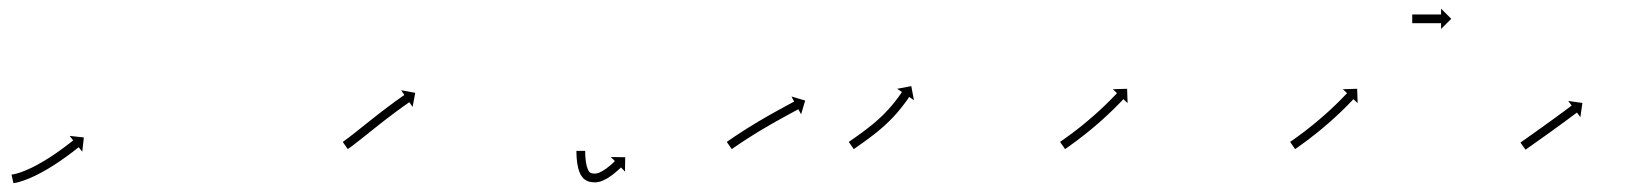

<svg xmlns="http://www.w3.org/2000/svg" viewBox="-20 -422 3752 439"><path d="M8.2 -23C7.5 -23 6.9 -22.9 6.3 -22.8L10.7 -3.2C10.9 -3.3 10.1 -3.1 10.2 -3.1C10.2 -3.1 10.3 -3.1 10.4 -3.1C10.4 -3.1 10.5 -3.2 10.5 -3.2C12.2 -3.4 13.8 -3.7 15.4 -4C15.4 -4 15.5 -4 15.5 -4C15.6 -4 15.7 -4 15.7 -4C18.3 -4.6 20.9 -5.2 23.6 -5.9C23.6 -5.9 23.6 -5.9 23.7 -5.9C23.7 -5.9 23.8 -6 23.8 -6C27.2 -7 30.7 -8 34.1 -9.2C34.1 -9.2 34.1 -9.2 34.2 -9.2C34.2 -9.2 34.3 -9.3 34.3 -9.3C38.3 -10.7 42.3 -12.3 46.3 -13.9C46.3 -13.9 46.3 -13.9 46.4 -13.9C46.4 -13.9 46.5 -14 46.5 -14C50.9 -15.9 55.3 -17.8 59.7 -19.9C59.7 -19.9 59.7 -19.9 59.8 -19.9C59.8 -20 59.9 -20 59.9 -20C64.5 -22.3 69.2 -24.6 73.8 -27.1C73.8 -27.1 73.8 -27.1 73.8 -27.1C73.9 -27.1 73.9 -27.1 73.9 -27.1C78.6 -29.7 83.3 -32.4 88 -35.1C88 -35.1 88 -35.1 88 -35.1C88.1 -35.1 88.1 -35.1 88.1 -35.1C92.7 -37.9 97.3 -40.7 101.9 -43.6C101.9 -43.6 101.9 -43.6 102 -43.6C102 -43.6 102 -43.7 102 -43.7C106.4 -46.5 110.8 -49.4 115.2 -52.3C115.2 -52.3 115.2 -52.3 115.2 -52.3C115.2 -52.3 115.2 -52.4 115.2 -52.4C119.3 -55.1 123.3 -57.9 127.3 -60.8C127.3 -60.8 127.4 -60.8 127.4 -60.8C127.4 -60.8 127.4 -60.8 127.4 -60.8C131 -63.4 134.6 -66 138.1 -68.6C138.1 -68.6 138.1 -68.6 138.1 -68.6C138.1 -68.6 138.1 -68.6 138.1 -68.6C141.1 -70.9 144.1 -73.1 147.1 -75.4L147.1 -75.4L147.1 -75.4C149.4 -77.2 151.7 -78.9 153.9 -80.7L153.9 -80.7L153.9 -80.7C155.4 -81.9 156.9 -83 158.3 -84.2L158.3 -84.2L158.3 -84.2C158.8 -84.6 159.3 -85 159.9 -85.4L168.1 -75.1L171.7 -107.7L139.1 -111.3L147.4 -101C146.9 -100.6 146.3 -100.2 145.8 -99.8L145.8 -99.8L145.8 -99.8C144.4 -98.7 143 -97.6 141.6 -96.4L141.6 -96.5L141.6 -96.5C139.4 -94.7 137.1 -93 134.9 -91.3L134.9 -91.3L134.9 -91.3C132 -89.1 129.1 -86.9 126.2 -84.7C126.2 -84.7 126.2 -84.7 126.2 -84.7C126.2 -84.7 126.2 -84.7 126.2 -84.7C122.7 -82.1 119.2 -79.6 115.7 -77.1C115.7 -77.1 115.7 -77.1 115.8 -77.1C115.8 -77.1 115.8 -77.1 115.8 -77.1C111.9 -74.3 107.9 -71.6 104 -68.9C104 -68.9 104 -68.9 104 -68.9C104 -68.9 104 -68.9 104 -68.9C99.8 -66.1 95.5 -63.2 91.2 -60.5C91.2 -60.5 91.2 -60.5 91.2 -60.5C91.3 -60.5 91.3 -60.5 91.3 -60.5C86.8 -57.7 82.3 -55 77.8 -52.3C77.8 -52.3 77.9 -52.3 77.9 -52.3C77.9 -52.3 77.9 -52.4 77.9 -52.4C73.4 -49.7 68.9 -47.2 64.3 -44.7C64.3 -44.7 64.3 -44.7 64.4 -44.7C64.4 -44.7 64.4 -44.7 64.4 -44.7C60 -42.4 55.6 -40.1 51.1 -37.9C51.1 -37.9 51.1 -38 51.1 -38C51.2 -38 51.2 -38 51.2 -38C47 -36.1 42.8 -34.2 38.6 -32.3C38.6 -32.3 38.6 -32.4 38.7 -32.4C38.7 -32.4 38.8 -32.4 38.8 -32.4C35 -30.9 31.3 -29.4 27.5 -28.1C27.5 -28.1 27.5 -28.1 27.6 -28.1C27.6 -28.1 27.7 -28.1 27.7 -28.1C24.5 -27.1 21.4 -26.1 18.2 -25.2C18.2 -25.2 18.3 -25.2 18.3 -25.2C18.4 -25.2 18.5 -25.2 18.5 -25.2C16.2 -24.6 13.8 -24.1 11.5 -23.6C11.5 -23.6 11.6 -23.6 11.6 -23.6C11.7 -23.6 11.8 -23.6 11.8 -23.6C10.5 -23.4 9.2 -23.2 7.9 -23C7.9 -23 8 -23 8.1 -23C8.1 -23 8.2 -23 8.2 -23Z M765.2 -98.6C764.7 -98.2 764.2 -97.9 763.7 -97.5L775.2 -81.1C775.7 -81.5 776.2 -81.8 776.7 -82.2L776.7 -82.2L776.8 -82.2C778.3 -83.3 779.7 -84.4 781.2 -85.4C781.2 -85.4 781.2 -85.4 781.2 -85.5C781.2 -85.5 781.3 -85.5 781.3 -85.5C783.6 -87.2 785.9 -88.9 788.2 -90.6C788.2 -90.6 788.2 -90.6 788.2 -90.6C788.2 -90.6 788.2 -90.6 788.2 -90.6C791.2 -92.9 794.1 -95.2 797.1 -97.5L797.1 -97.5L797.1 -97.5C800.6 -100.2 804.1 -103 807.6 -105.7L807.6 -105.7L807.6 -105.7C811.5 -108.8 815.4 -111.9 819.3 -115C823.5 -118.3 827.6 -121.7 831.8 -125C836.1 -128.4 840.4 -131.9 844.7 -135.3L844.7 -135.3L844.7 -135.3C849.1 -138.7 853.4 -142.1 857.8 -145.5L857.8 -145.5L857.7 -145.5C862 -148.7 866.2 -152 870.5 -155.3L870.5 -155.3L870.4 -155.2C874.4 -158.3 878.4 -161.3 882.5 -164.3L882.4 -164.3L882.4 -164.3C886 -167 889.7 -169.6 893.3 -172.3L893.3 -172.3L893.3 -172.3C896.3 -174.5 899.4 -176.7 902.5 -178.9L902.5 -178.9L902.5 -178.9C904.9 -180.6 907.3 -182.3 909.7 -184L909.7 -184L909.7 -184C911.2 -185.1 912.8 -186.1 914.3 -187.2L914.3 -187.2L914.3 -187.2C914.9 -187.6 915.4 -188 916 -188.3L923.4 -177.5L929.4 -209.7L897.2 -215.7L904.6 -204.8C904.1 -204.4 903.5 -204.1 903 -203.7L903 -203.7L902.9 -203.7C901.4 -202.6 899.8 -201.5 898.2 -200.4L898.2 -200.4L898.2 -200.4C895.8 -198.7 893.3 -197 890.9 -195.2L890.9 -195.2L890.9 -195.2C887.7 -193 884.6 -190.7 881.5 -188.5L881.5 -188.4L881.5 -188.4C877.8 -185.8 874.1 -183.1 870.5 -180.3L870.5 -180.3L870.5 -180.3C866.4 -177.3 862.4 -174.2 858.3 -171.2L858.3 -171.2L858.3 -171.2C854 -167.9 849.8 -164.6 845.5 -161.3L845.5 -161.3L845.5 -161.3C841.1 -157.8 836.7 -154.4 832.4 -151L832.3 -151L832.3 -151C828 -147.5 823.7 -144.1 819.3 -140.6C815.1 -137.3 811 -134 806.8 -130.7C802.9 -127.6 799.1 -124.5 795.2 -121.4L795.2 -121.4L795.2 -121.4C791.7 -118.7 788.3 -116 784.8 -113.2L784.8 -113.3L784.8 -113.3C781.9 -111 779 -108.8 776.1 -106.5C776.1 -106.5 776.1 -106.6 776.1 -106.6C776.1 -106.6 776.1 -106.6 776.1 -106.6C773.9 -104.9 771.7 -103.2 769.4 -101.6C769.4 -101.6 769.4 -101.6 769.4 -101.6C769.5 -101.6 769.5 -101.6 769.5 -101.6C768.1 -100.6 766.6 -99.6 765.2 -98.6L765.2 -98.6Z M1318 -75.2C1318 -75.8 1318 -76.4 1318 -77L1298 -77C1298 -76.3 1298 -75.7 1298 -75.1C1298 -75.1 1298 -75.1 1298 -75C1298 -75 1298 -75 1298 -75C1298 -73.2 1298.1 -71.4 1298.1 -69.6C1298.1 -69.6 1298.1 -69.6 1298.1 -69.5C1298.1 -69.5 1298.1 -69.5 1298.1 -69.5C1298.2 -66.7 1298.3 -63.9 1298.5 -61.1C1298.5 -61.1 1298.5 -61.1 1298.5 -61C1298.5 -61 1298.5 -60.9 1298.5 -60.9C1298.8 -57.4 1299.2 -53.8 1299.6 -50.2C1299.6 -50.2 1299.6 -50.2 1299.6 -50.1C1299.6 -50 1299.6 -49.9 1299.6 -49.9C1300.3 -45.8 1301 -41.8 1302 -37.7C1302 -37.7 1302 -37.6 1302 -37.5C1302.1 -37.4 1302.1 -37.2 1302.1 -37.2C1303.3 -33 1304.8 -28.8 1306.5 -24.8C1306.5 -24.8 1306.6 -24.6 1306.7 -24.4C1306.8 -24.2 1306.9 -24 1306.9 -24C1309 -20.3 1311.5 -16.7 1314.4 -13.6C1314.4 -13.6 1314.7 -13.3 1315 -13.1C1315.3 -12.8 1315.5 -12.6 1315.6 -12.6C1318.9 -10 1322.6 -8.1 1326.6 -6.7C1326.6 -6.7 1326.9 -6.6 1327.3 -6.5C1327.6 -6.4 1327.9 -6.4 1327.9 -6.4C1332.4 -5.5 1337.1 -5.1 1341.7 -5C1341.7 -5 1342 -5 1342.3 -5C1342.6 -5.1 1342.9 -5.1 1342.9 -5.1C1347.3 -5.5 1351.6 -6.6 1355.8 -7.9C1355.8 -7.9 1355.9 -8 1356.1 -8.1C1356.3 -8.2 1356.5 -8.2 1356.5 -8.2C1360.6 -10 1364.6 -12 1368.5 -14.2C1368.5 -14.2 1368.6 -14.3 1368.7 -14.3C1368.8 -14.4 1368.9 -14.4 1368.9 -14.4C1372.5 -16.7 1375.9 -19 1379.3 -21.5C1379.3 -21.5 1379.3 -21.5 1379.4 -21.5C1379.4 -21.6 1379.5 -21.6 1379.5 -21.6C1382.4 -23.8 1385.2 -26.1 1387.9 -28.4C1387.9 -28.4 1388 -28.4 1388 -28.4C1388 -28.5 1388.1 -28.5 1388.1 -28.5C1390.2 -30.3 1392.3 -32.2 1394.3 -34.1C1394.3 -34.1 1394.4 -34.1 1394.4 -34.1C1394.4 -34.1 1394.4 -34.1 1394.4 -34.1C1395.7 -35.4 1397.1 -36.6 1398.4 -37.8L1398.4 -37.9L1398.4 -37.9C1398.9 -38.3 1399.3 -38.8 1399.8 -39.2L1409 -29.7L1409.5 -62.5L1376.7 -63L1385.9 -53.6C1385.4 -53.1 1385 -52.7 1384.5 -52.3L1384.6 -52.3L1384.6 -52.3C1383.3 -51.1 1382.1 -50 1380.8 -48.8C1380.8 -48.8 1380.8 -48.8 1380.9 -48.8C1380.9 -48.8 1380.9 -48.8 1380.9 -48.8C1378.9 -47.1 1377 -45.3 1375 -43.6C1375 -43.6 1375 -43.6 1375 -43.7C1375.1 -43.7 1375.1 -43.7 1375.1 -43.7C1372.5 -41.6 1369.9 -39.5 1367.3 -37.5C1367.3 -37.5 1367.4 -37.5 1367.4 -37.6C1367.5 -37.6 1367.5 -37.6 1367.5 -37.6C1364.5 -35.4 1361.4 -33.3 1358.3 -31.4C1358.3 -31.4 1358.4 -31.4 1358.4 -31.5C1358.5 -31.5 1358.6 -31.6 1358.6 -31.6C1355.4 -29.8 1352.1 -28.1 1348.7 -26.6C1348.7 -26.6 1348.9 -26.7 1349.1 -26.8C1349.3 -26.9 1349.4 -26.9 1349.4 -26.9C1346.6 -26 1343.7 -25.3 1340.8 -25C1340.8 -25 1341.1 -25 1341.4 -25C1341.7 -25 1342 -25 1342 -25C1338.6 -25.1 1335.1 -25.3 1331.8 -26C1331.8 -26 1332.1 -25.9 1332.4 -25.8C1332.8 -25.7 1333.1 -25.6 1333.1 -25.6C1331.2 -26.3 1329.4 -27.2 1327.7 -28.4C1327.7 -28.4 1328 -28.2 1328.3 -27.9C1328.6 -27.6 1328.9 -27.4 1328.9 -27.4C1327.1 -29.2 1325.7 -31.4 1324.4 -33.7C1324.4 -33.7 1324.5 -33.5 1324.6 -33.2C1324.7 -33 1324.9 -32.8 1324.9 -32.8C1323.5 -36 1322.3 -39.3 1321.3 -42.7C1321.3 -42.7 1321.4 -42.6 1321.4 -42.5C1321.4 -42.3 1321.5 -42.2 1321.5 -42.2C1320.7 -45.8 1320 -49.4 1319.4 -53C1319.4 -53 1319.4 -52.9 1319.4 -52.8C1319.5 -52.7 1319.5 -52.7 1319.5 -52.7C1319.1 -55.9 1318.7 -59.2 1318.5 -62.5C1318.5 -62.5 1318.5 -62.5 1318.5 -62.4C1318.5 -62.4 1318.5 -62.3 1318.5 -62.3C1318.3 -64.9 1318.2 -67.6 1318.1 -70.2C1318.1 -70.2 1318.1 -70.1 1318.1 -70.1C1318.1 -70.1 1318.1 -70.1 1318.1 -70.1C1318.1 -71.8 1318 -73.5 1318 -75.2C1318 -75.2 1318 -75.2 1318 -75.2C1318 -75.2 1318 -75.2 1318 -75.2Z M1643.4 -98.7C1642.8 -98.3 1642.3 -97.9 1641.7 -97.5L1653.1 -81.1C1653.7 -81.5 1654.2 -81.9 1654.8 -82.2L1654.8 -82.2L1654.8 -82.2C1656.3 -83.3 1657.9 -84.4 1659.4 -85.5L1659.4 -85.5L1659.4 -85.4C1661.8 -87.1 1664.3 -88.8 1666.7 -90.4L1666.7 -90.4L1666.7 -90.4C1669.8 -92.5 1673 -94.6 1676.1 -96.7L1676.1 -96.7L1676.1 -96.7C1679.9 -99.2 1683.6 -101.6 1687.4 -104.1L1687.4 -104.1L1687.4 -104.1C1691.6 -106.8 1695.8 -109.5 1700.1 -112.1L1700 -112.1L1700 -112.1C1704.6 -115 1709.1 -117.8 1713.7 -120.6L1713.7 -120.6L1713.7 -120.6C1718.4 -123.4 1723.2 -126.3 1727.9 -129.1L1727.9 -129.1L1727.9 -129.1C1732.7 -131.9 1737.5 -134.7 1742.3 -137.4L1742.2 -137.4L1742.2 -137.4C1746.9 -140.1 1751.5 -142.7 1756.2 -145.4L1756.2 -145.4L1756.2 -145.3C1760.5 -147.8 1764.9 -150.2 1769.3 -152.6L1769.3 -152.6L1769.3 -152.6C1773.2 -154.8 1777.1 -156.9 1781.1 -159.1L1781.1 -159.1L1781.1 -159.1C1784.4 -160.9 1787.7 -162.7 1791 -164.5C1793.6 -165.9 1796.1 -167.2 1798.7 -168.6C1800.4 -169.5 1802 -170.4 1803.6 -171.3C1804.2 -171.6 1804.8 -171.9 1805.4 -172.2L1811.7 -160.7L1821 -192.1L1789.6 -201.4L1795.8 -189.8C1795.3 -189.5 1794.7 -189.2 1794.1 -188.9C1792.5 -188 1790.8 -187.1 1789.2 -186.2C1786.6 -184.8 1784.1 -183.5 1781.5 -182.1C1778.2 -180.3 1774.8 -178.5 1771.5 -176.6L1771.5 -176.6L1771.5 -176.6C1767.5 -174.5 1763.6 -172.3 1759.7 -170.2L1759.6 -170.2L1759.6 -170.1C1755.2 -167.7 1750.8 -165.3 1746.4 -162.8L1746.4 -162.8L1746.4 -162.8C1741.7 -160.1 1737 -157.5 1732.3 -154.8L1732.3 -154.8L1732.3 -154.8C1727.4 -152 1722.6 -149.2 1717.8 -146.3L1717.7 -146.3L1717.7 -146.3C1712.9 -143.4 1708.1 -140.6 1703.3 -137.7L1703.3 -137.7L1703.3 -137.6C1698.7 -134.8 1694 -132 1689.4 -129.1L1689.4 -129.1L1689.4 -129.1C1685.1 -126.4 1680.8 -123.6 1676.6 -120.9L1676.5 -120.9L1676.5 -120.9C1672.7 -118.4 1668.9 -115.9 1665.1 -113.4L1665.1 -113.4L1665.1 -113.4C1661.9 -111.3 1658.7 -109.1 1655.5 -107L1655.5 -107L1655.5 -106.9C1653 -105.3 1650.5 -103.6 1648.1 -101.9L1648.1 -101.9L1648.1 -101.9C1646.5 -100.8 1644.9 -99.8 1643.4 -98.7L1643.4 -98.7Z M1922.3 -98.7C1921.8 -98.3 1921.3 -97.9 1920.7 -97.5L1932.1 -81.1C1932.7 -81.5 1933.2 -81.9 1933.8 -82.2C1935.3 -83.3 1936.8 -84.4 1938.4 -85.5C1940.8 -87.1 1943.1 -88.8 1945.5 -90.4L1945.5 -90.5L1945.5 -90.5C1948.6 -92.6 1951.6 -94.8 1954.7 -97L1954.7 -97L1954.7 -97C1958.3 -99.6 1961.9 -102.2 1965.4 -104.8C1965.4 -104.8 1965.4 -104.8 1965.4 -104.8C1965.5 -104.9 1965.5 -104.9 1965.5 -104.9C1969.4 -107.8 1973.3 -110.8 1977.2 -113.8C1977.2 -113.8 1977.2 -113.8 1977.3 -113.8C1977.3 -113.8 1977.3 -113.8 1977.3 -113.8C1981.4 -117.1 1985.5 -120.4 1989.6 -123.7C1989.6 -123.7 1989.6 -123.7 1989.6 -123.7C1989.6 -123.7 1989.7 -123.8 1989.7 -123.8C1993.8 -127.2 1997.9 -130.8 2001.9 -134.3C2001.9 -134.3 2001.9 -134.4 2001.9 -134.4C2002 -134.4 2002 -134.4 2002 -134.4C2006 -138.1 2009.9 -141.8 2013.7 -145.5C2013.7 -145.5 2013.7 -145.5 2013.8 -145.6C2013.8 -145.6 2013.8 -145.6 2013.8 -145.6C2017.5 -149.3 2021.1 -153.1 2024.7 -156.8C2024.7 -156.8 2024.7 -156.9 2024.7 -156.9C2024.7 -156.9 2024.8 -157 2024.8 -157C2028 -160.6 2031.2 -164.2 2034.4 -167.9C2034.4 -167.9 2034.4 -167.9 2034.4 -168C2034.5 -168 2034.5 -168 2034.5 -168C2037.3 -171.4 2040 -174.7 2042.7 -178.2C2042.7 -178.2 2042.8 -178.2 2042.8 -178.2C2042.8 -178.2 2042.8 -178.3 2042.8 -178.3C2045.1 -181.2 2047.3 -184.1 2049.5 -187.1C2049.5 -187.1 2049.5 -187.1 2049.5 -187.1C2049.5 -187.1 2049.6 -187.2 2049.6 -187.2C2051.2 -189.5 2052.9 -191.8 2054.6 -194.1C2054.6 -194.1 2054.6 -194.1 2054.6 -194.1C2054.6 -194.1 2054.6 -194.1 2054.6 -194.1C2055.6 -195.6 2056.7 -197.2 2057.7 -198.7L2057.7 -198.7L2057.7 -198.7C2058.1 -199.2 2058.5 -199.8 2058.8 -200.3L2069.7 -192.9L2063.6 -225.1L2031.4 -219L2042.3 -211.5C2041.9 -211 2041.6 -210.5 2041.2 -210L2041.2 -210L2041.2 -210C2040.2 -208.5 2039.2 -207.1 2038.2 -205.6C2038.2 -205.6 2038.2 -205.6 2038.2 -205.6C2038.2 -205.6 2038.2 -205.7 2038.2 -205.7C2036.6 -203.4 2035 -201.2 2033.4 -198.9C2033.4 -198.9 2033.4 -199 2033.4 -199C2033.4 -199 2033.4 -199 2033.4 -199C2031.3 -196.1 2029.2 -193.3 2027 -190.5C2027 -190.5 2027 -190.5 2027 -190.5C2027 -190.6 2027.1 -190.6 2027.1 -190.6C2024.5 -187.3 2021.8 -184 2019.1 -180.8C2019.1 -180.8 2019.1 -180.8 2019.2 -180.9C2019.2 -180.9 2019.2 -180.9 2019.2 -180.9C2016.2 -177.4 2013.1 -173.9 2009.9 -170.4C2009.9 -170.4 2010 -170.4 2010 -170.5C2010 -170.5 2010 -170.5 2010 -170.5C2006.6 -166.9 2003.2 -163.3 1999.6 -159.7C1999.6 -159.7 1999.7 -159.8 1999.7 -159.8C1999.7 -159.8 1999.8 -159.8 1999.8 -159.8C1996.1 -156.2 1992.3 -152.7 1988.5 -149.2C1988.5 -149.2 1988.5 -149.2 1988.5 -149.2C1988.6 -149.3 1988.6 -149.3 1988.6 -149.3C1984.7 -145.8 1980.8 -142.4 1976.8 -139.1C1976.8 -139.1 1976.8 -139.1 1976.8 -139.1C1976.8 -139.1 1976.9 -139.1 1976.9 -139.1C1972.9 -135.9 1969 -132.7 1964.9 -129.6C1964.9 -129.6 1965 -129.6 1965 -129.6C1965 -129.6 1965 -129.6 1965 -129.6C1961.2 -126.7 1957.4 -123.8 1953.5 -120.9C1953.5 -120.9 1953.5 -120.9 1953.5 -120.9C1953.5 -120.9 1953.6 -120.9 1953.6 -120.9C1950 -118.3 1946.5 -115.8 1943 -113.2L1943 -113.2L1943 -113.2C1940 -111.1 1937 -108.9 1934 -106.8L1934 -106.8L1934 -106.8C1931.6 -105.1 1929.3 -103.5 1926.9 -101.8C1925.4 -100.8 1923.9 -99.7 1922.3 -98.7Z M2405.4 -98.7C2404.9 -98.3 2404.4 -98 2403.8 -97.6L2415.2 -81.1C2415.7 -81.5 2416.2 -81.9 2416.8 -82.2L2416.8 -82.2L2416.8 -82.2C2418.3 -83.3 2419.8 -84.4 2421.4 -85.4L2421.4 -85.4L2421.4 -85.4C2423.7 -87.1 2426.1 -88.8 2428.4 -90.4L2428.5 -90.5L2428.5 -90.5C2431.5 -92.6 2434.5 -94.8 2437.5 -97.1L2437.6 -97.1L2437.6 -97.1C2441.1 -99.7 2444.7 -102.4 2448.2 -105C2448.2 -105 2448.2 -105 2448.2 -105.1C2448.2 -105.1 2448.2 -105.1 2448.2 -105.1C2452.1 -108.1 2456 -111.1 2459.9 -114.2C2459.9 -114.2 2459.9 -114.2 2460 -114.2C2460 -114.2 2460 -114.2 2460 -114.2C2464.1 -117.5 2468.2 -120.8 2472.3 -124.1C2472.3 -124.1 2472.3 -124.1 2472.3 -124.1C2472.3 -124.2 2472.4 -124.2 2472.4 -124.2C2476.6 -127.6 2480.7 -131.1 2484.9 -134.7C2484.9 -134.7 2484.9 -134.7 2484.9 -134.7C2484.9 -134.7 2484.9 -134.7 2484.9 -134.7C2489.1 -138.3 2493.2 -141.8 2497.3 -145.4C2497.3 -145.4 2497.3 -145.5 2497.3 -145.5C2497.3 -145.5 2497.3 -145.5 2497.3 -145.5C2501.2 -149 2505.1 -152.6 2509 -156.1C2509 -156.1 2509 -156.1 2509.1 -156.1C2509.1 -156.2 2509.1 -156.2 2509.1 -156.2C2512.7 -159.5 2516.3 -162.9 2519.8 -166.3C2519.8 -166.3 2519.9 -166.3 2519.9 -166.3C2519.9 -166.3 2519.9 -166.3 2519.9 -166.3C2523.1 -169.4 2526.2 -172.5 2529.4 -175.6L2529.4 -175.6L2529.4 -175.6C2532.1 -178.3 2534.7 -180.9 2537.3 -183.6L2537.3 -183.6L2537.3 -183.6C2539.4 -185.7 2541.4 -187.7 2543.4 -189.8L2543.4 -189.8L2543.4 -189.8C2544.7 -191.2 2545.9 -192.5 2547.2 -193.9L2547.2 -193.9L2547.2 -193.9C2547.7 -194.4 2548.1 -194.8 2548.6 -195.3L2558.2 -186.3L2557.1 -219L2524.4 -218L2534 -209C2533.5 -208.5 2533.1 -208.1 2532.7 -207.6L2532.7 -207.6L2532.7 -207.6C2531.4 -206.3 2530.2 -205 2528.9 -203.6L2528.9 -203.7L2528.9 -203.7C2527 -201.6 2525 -199.6 2523 -197.6L2523 -197.6L2523.1 -197.6C2520.5 -195 2517.9 -192.4 2515.3 -189.8L2515.3 -189.8L2515.3 -189.8C2512.2 -186.8 2509.1 -183.8 2506 -180.7C2506 -180.7 2506 -180.8 2506 -180.8C2506 -180.8 2506.1 -180.8 2506.1 -180.8C2502.5 -177.4 2499 -174.1 2495.5 -170.8C2495.5 -170.8 2495.5 -170.8 2495.5 -170.8C2495.5 -170.8 2495.5 -170.8 2495.5 -170.8C2491.7 -167.3 2487.8 -163.9 2484 -160.4C2484 -160.4 2484 -160.4 2484 -160.4C2484 -160.4 2484 -160.4 2484 -160.4C2480 -156.9 2476 -153.4 2471.9 -149.9C2471.9 -149.9 2471.9 -149.9 2471.9 -149.9C2471.9 -149.9 2471.9 -149.9 2471.9 -149.9C2467.8 -146.4 2463.7 -143 2459.6 -139.6C2459.6 -139.6 2459.6 -139.6 2459.6 -139.6C2459.6 -139.6 2459.7 -139.6 2459.7 -139.6C2455.6 -136.3 2451.6 -133.1 2447.5 -129.8C2447.5 -129.8 2447.5 -129.9 2447.5 -129.9C2447.6 -129.9 2447.6 -129.9 2447.6 -129.9C2443.8 -126.9 2439.9 -123.9 2436.1 -120.9C2436.1 -120.9 2436.1 -121 2436.1 -121C2436.1 -121 2436.1 -121 2436.1 -121C2432.6 -118.4 2429.2 -115.7 2425.7 -113.2L2425.7 -113.2L2425.7 -113.2C2422.7 -111 2419.8 -108.8 2416.8 -106.7L2416.8 -106.7L2416.8 -106.7C2414.5 -105.1 2412.2 -103.4 2409.9 -101.8L2409.9 -101.8L2409.9 -101.8C2408.4 -100.8 2406.9 -99.7 2405.4 -98.7L2405.4 -98.7Z M2931.4 -98.7C2930.9 -98.3 2930.4 -98 2929.8 -97.6L2941.2 -81.1C2941.7 -81.5 2942.2 -81.9 2942.8 -82.2L2942.8 -82.2L2942.8 -82.2C2944.3 -83.3 2945.8 -84.4 2947.4 -85.4L2947.4 -85.4L2947.4 -85.4C2949.7 -87.1 2952.1 -88.8 2954.4 -90.4L2954.5 -90.5L2954.5 -90.5C2957.5 -92.6 2960.5 -94.8 2963.5 -97.1L2963.6 -97.1L2963.6 -97.1C2967.1 -99.7 2970.7 -102.4 2974.2 -105C2974.2 -105 2974.2 -105 2974.2 -105.1C2974.2 -105.1 2974.2 -105.1 2974.2 -105.1C2978.1 -108.1 2982 -111.1 2985.9 -114.2C2985.9 -114.2 2985.9 -114.2 2986 -114.2C2986 -114.2 2986 -114.2 2986 -114.2C2990.1 -117.5 2994.2 -120.8 2998.3 -124.1C2998.3 -124.1 2998.3 -124.1 2998.3 -124.1C2998.3 -124.2 2998.4 -124.2 2998.4 -124.2C3002.6 -127.6 3006.7 -131.1 3010.9 -134.7C3010.9 -134.7 3010.9 -134.7 3010.9 -134.7C3010.9 -134.7 3010.9 -134.7 3010.9 -134.7C3015.1 -138.3 3019.2 -141.8 3023.3 -145.4C3023.3 -145.4 3023.3 -145.5 3023.3 -145.5C3023.3 -145.5 3023.3 -145.5 3023.3 -145.5C3027.2 -149 3031.1 -152.6 3035 -156.1C3035 -156.1 3035 -156.1 3035.1 -156.1C3035.1 -156.2 3035.1 -156.2 3035.1 -156.2C3038.7 -159.5 3042.3 -162.9 3045.8 -166.3C3045.8 -166.3 3045.9 -166.3 3045.9 -166.3C3045.9 -166.3 3045.9 -166.3 3045.9 -166.3C3049.1 -169.4 3052.2 -172.5 3055.4 -175.6L3055.4 -175.6L3055.4 -175.6C3058.1 -178.3 3060.7 -180.9 3063.3 -183.6L3063.3 -183.6L3063.3 -183.6C3065.4 -185.7 3067.4 -187.7 3069.4 -189.8L3069.4 -189.8L3069.4 -189.8C3070.7 -191.2 3071.9 -192.5 3073.2 -193.9L3073.2 -193.9L3073.2 -193.9C3073.7 -194.4 3074.1 -194.8 3074.6 -195.3L3084.2 -186.3L3083.1 -219L3050.4 -218L3060 -209C3059.5 -208.5 3059.1 -208.1 3058.7 -207.6L3058.7 -207.6L3058.7 -207.6C3057.4 -206.3 3056.2 -205 3054.9 -203.6L3054.9 -203.7L3054.9 -203.7C3053 -201.6 3051 -199.6 3049 -197.6L3049 -197.6L3049.1 -197.6C3046.5 -195 3043.9 -192.4 3041.3 -189.8L3041.3 -189.8L3041.3 -189.8C3038.2 -186.8 3035.1 -183.8 3032 -180.7C3032 -180.7 3032 -180.8 3032 -180.8C3032 -180.8 3032.1 -180.8 3032.1 -180.8C3028.5 -177.4 3025 -174.1 3021.5 -170.8C3021.5 -170.8 3021.5 -170.8 3021.5 -170.8C3021.5 -170.8 3021.5 -170.8 3021.5 -170.8C3017.7 -167.3 3013.8 -163.9 3010 -160.4C3010 -160.4 3010 -160.4 3010 -160.4C3010 -160.4 3010 -160.4 3010 -160.4C3006 -156.9 3002 -153.4 2997.9 -149.9C2997.9 -149.9 2997.9 -149.9 2997.9 -149.9C2997.9 -149.9 2997.9 -149.9 2997.9 -149.9C2993.8 -146.4 2989.7 -143 2985.6 -139.6C2985.6 -139.6 2985.6 -139.6 2985.6 -139.6C2985.6 -139.6 2985.7 -139.6 2985.7 -139.6C2981.6 -136.3 2977.6 -133.1 2973.5 -129.8C2973.5 -129.8 2973.5 -129.9 2973.5 -129.9C2973.6 -129.9 2973.6 -129.9 2973.6 -129.9C2969.8 -126.9 2965.9 -123.9 2962.1 -120.9C2962.1 -120.9 2962.1 -121 2962.1 -121C2962.1 -121 2962.1 -121 2962.1 -121C2958.6 -118.4 2955.2 -115.7 2951.7 -113.2L2951.7 -113.2L2951.7 -113.2C2948.7 -111 2945.8 -108.8 2942.8 -106.7L2942.8 -106.7L2942.8 -106.7C2940.5 -105.1 2938.2 -103.4 2935.9 -101.8L2935.9 -101.8L2935.9 -101.8C2934.4 -100.8 2932.9 -99.7 2931.4 -98.7L2931.4 -98.7ZM3209.7 -389C3209.5 -389 3209.2 -389 3209 -389V-369C3209.2 -369 3209.5 -369 3209.7 -369C3210.4 -369 3211.1 -369 3211.8 -369C3212.9 -369 3214 -369 3215.1 -369C3216.5 -369 3217.9 -369 3219.3 -369C3221 -369 3222.6 -369 3224.3 -369C3226.2 -369 3228 -369 3229.9 -369C3231.9 -369 3233.9 -369 3235.8 -369C3237.9 -369 3239.9 -369 3242 -369C3244.1 -369 3246.1 -369 3248.2 -369C3250.1 -369 3252.1 -369 3254.1 -369C3256 -369 3257.8 -369 3259.7 -369C3261.4 -369 3263 -369 3264.7 -369C3266.1 -369 3267.5 -369 3268.9 -369C3270 -369 3271.1 -369 3272.2 -369C3272.9 -369 3273.6 -369 3274.3 -369C3274.5 -369 3274.8 -369 3275 -369V-355.8L3298.2 -379L3275 -402.2V-389C3274.8 -389 3274.5 -389 3274.3 -389C3273.6 -389 3272.9 -389 3272.2 -389C3271.1 -389 3270 -389 3268.9 -389C3267.5 -389 3266.1 -389 3264.7 -389C3263 -389 3261.4 -389 3259.7 -389C3257.8 -389 3256 -389 3254.1 -389C3252.1 -389 3250.1 -389 3248.2 -389C3246.1 -389 3244.1 -389 3242 -389C3239.9 -389 3237.9 -389 3235.8 -389C3233.9 -389 3231.9 -389 3229.9 -389C3228 -389 3226.2 -389 3224.3 -389C3222.6 -389 3221 -389 3219.3 -389C3217.9 -389 3216.5 -389 3215.1 -389C3214 -389 3212.9 -389 3211.8 -389C3211.1 -389 3210.4 -389 3209.7 -389Z M3457.8 -97C3457.4 -96.7 3457 -96.4 3456.5 -96L3468.1 -79.7C3468.5 -80.1 3469 -80.4 3469.4 -80.7C3470.7 -81.6 3471.9 -82.5 3473.2 -83.4C3475.1 -84.7 3477.1 -86.1 3479 -87.5C3481.5 -89.3 3484.1 -91.1 3486.6 -92.9C3489.6 -95 3492.6 -97.1 3495.5 -99.2C3498.9 -101.6 3502.2 -104 3505.5 -106.3C3509.1 -108.9 3512.6 -111.4 3516.2 -113.9C3519.8 -116.6 3523.5 -119.2 3527.2 -121.8C3530.8 -124.4 3534.5 -127.1 3538.1 -129.7L3538.1 -129.7L3538.1 -129.7C3541.7 -132.3 3545.2 -134.8 3548.7 -137.4L3548.7 -137.4L3548.7 -137.4C3552 -139.8 3555.3 -142.2 3558.6 -144.6L3558.6 -144.6L3558.6 -144.6C3561.6 -146.8 3564.5 -149 3567.4 -151.1L3567.4 -151.1L3567.4 -151.1C3569.9 -153 3572.4 -154.8 3574.9 -156.7C3576.8 -158.1 3578.7 -159.5 3580.6 -160.9C3581.8 -161.8 3583.1 -162.8 3584.3 -163.7C3584.7 -164 3585.2 -164.3 3585.6 -164.6L3593.5 -154.1L3598.1 -186.6L3565.7 -191.2L3573.6 -180.6C3573.2 -180.3 3572.7 -180 3572.3 -179.7C3571.1 -178.8 3569.9 -177.8 3568.6 -176.9C3566.7 -175.5 3564.9 -174.1 3563 -172.7C3560.5 -170.9 3558 -169 3555.6 -167.2L3555.6 -167.2L3555.6 -167.2C3552.6 -165.1 3549.7 -162.9 3546.8 -160.8L3546.8 -160.8L3546.8 -160.8C3543.5 -158.4 3540.2 -156 3537 -153.6L3537 -153.6L3537 -153.6C3533.4 -151 3529.9 -148.5 3526.4 -145.9L3526.4 -145.9L3526.4 -145.9C3522.8 -143.3 3519.1 -140.7 3515.5 -138.1C3511.8 -135.4 3508.2 -132.8 3504.6 -130.2C3501 -127.7 3497.5 -125.1 3493.9 -122.6C3490.6 -120.2 3487.3 -117.9 3484 -115.5C3481 -113.4 3478 -111.3 3475 -109.2C3472.5 -107.4 3470 -105.6 3467.5 -103.8C3465.5 -102.4 3463.6 -101 3461.6 -99.7C3460.4 -98.8 3459.1 -97.9 3457.8 -97Z"/></svg>

Font: FRB American Cursive Just Arrows Semibold
Style: Italic
Weight: 600
Italic angle: -25°
Version: Version 2.0;Modular Font Editor K font №1